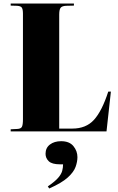

<svg xmlns="http://www.w3.org/2000/svg" viewBox="-20 -750 676 1096"><path d="M41 0V-12L80 -14Q99 -15 105 -26Q111 -37 111 -69V-672Q111 -697 104.5 -706.5Q98 -716 76 -717L41 -718V-730H402V-718L358 -717Q334 -716 326 -705.5Q318 -695 318 -667V-16H393Q471 -16 516.5 -66Q562 -116 598 -227H613L588 0ZM261 326 253 314Q294 286 312 265Q330 244 335 225.5Q340 207 340 188H322Q277 188 258.5 170.5Q240 153 240 128Q240 94 265 75Q290 56 329 56Q376 56 399 84Q422 112 422 147Q422 173 411.5 202.5Q401 232 367 263Q333 294 261 326Z"/></svg>

Font: Literata 72pt ExtraBold
Style: Regular
Weight: 800
Designer: Latin by Veronika Burian and Jose Scaglione. Greek by Irene Vlachou. Cyrillic by Vera Evstafieva.
Foundry: TypeTogether
Version: Version 3.002